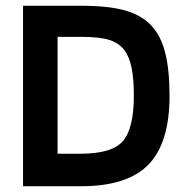

<svg xmlns="http://www.w3.org/2000/svg" viewBox="-20 -647 644 667"><path d="M261 0H60V-627H261Q357 -627 413.5 -611Q470 -595 504 -560Q538 -525 553.5 -465.5Q569 -406 569 -314Q569 -151 496 -75.5Q423 0 261 0ZM412 -473Q393 -498 359 -508.5Q325 -519 261 -519H180V-113H261Q369 -113 407 -157Q445 -201 445 -314Q445 -374 437 -412Q429 -450 412 -473Z"/></svg>

Font: Blinker SemiBold
Style: Regular
Weight: 600
Designer: Juergen Huber
Foundry: supertype
Version: Version 1.015;PS 1.15;hotconv 1.0.88;makeotf.lib2.5.647800